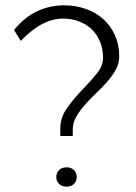

<svg xmlns="http://www.w3.org/2000/svg" viewBox="-20 -698 512 723"><path d="M231 5Q213 5 202.5 -5.5Q192 -16 192 -31Q192 -47 202.5 -57.5Q213 -68 231 -68Q248 -68 258.5 -57.5Q269 -47 269 -31Q269 -16 258.5 -5.5Q248 5 231 5ZM207 -186V-213Q207 -255 232 -290.5Q257 -326 287.5 -357.5Q318 -389 343 -419Q368 -449 368 -481Q368 -514 356.5 -541.5Q345 -569 325 -588Q305 -607 277.5 -617.5Q250 -628 218 -628Q179 -628 140.5 -608.5Q102 -589 58 -544L33 -585Q73 -634 120.5 -656Q168 -678 222 -678Q265 -678 303 -664.5Q341 -651 369 -626Q397 -601 413 -565Q429 -529 429 -485Q429 -459 416 -435.5Q403 -412 383.5 -390Q364 -368 341.5 -346.5Q319 -325 299.5 -303Q280 -281 267 -258Q254 -235 254 -210V-186Z"/></svg>

Font: Celebes Light
Style: Regular
Weight: 300
Designer: Anugrah Pasau
Foundry: Lafontype
Version: Version 1.000; ttfautohint (v1.8.4)